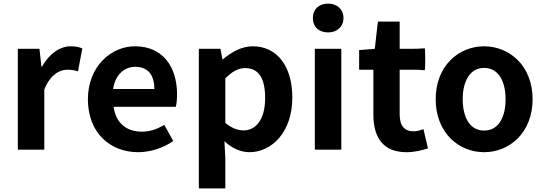

<svg xmlns="http://www.w3.org/2000/svg" viewBox="-20 -831 3021 1066"><path d="M79 -280V0H152H226V-334C258 -415 310 -444 353 -444C377 -444 393 -441 413 -435L437 -562C421 -569 403 -574 372 -574C314 -574 254 -534 213 -461H210L199 -560H79Z M869 -238H956C960 -252 963 -279 963 -306C963 -462 883 -574 729 -574C596 -574 468 -461 468 -280C468 -95 590 14 747 14C816 14 887 -10 942 -48L892 -138C851 -113 812 -100 767 -100C683 -100 623 -147 611 -238H783ZM652 -429C674 -450 702 -460 731 -460C804 -460 837 -412 837 -337H722H608C614 -378 630 -408 652 -429Z M1084 -172V215H1157H1231V44L1226 -47C1268 -8 1316 14 1365 14C1488 14 1603 -97 1603 -289C1603 -461 1520 -574 1383 -574C1322 -574 1265 -542 1218 -502H1215L1204 -560H1084ZM1417 -151C1396 -122 1366 -107 1333 -107C1302 -107 1267 -118 1231 -149V-272V-396C1269 -434 1303 -453 1341 -453C1418 -453 1452 -394 1452 -287C1452 -226 1439 -181 1417 -151Z M1875 -280V-560H1728V0H1801H1875ZM1863 -789C1848 -803 1827 -811 1802 -811C1750 -811 1717 -779 1717 -731C1717 -682 1750 -651 1802 -651C1827 -651 1848 -659 1863 -673C1878 -687 1887 -707 1887 -731C1887 -755 1878 -775 1863 -789Z M2199 -320V-444H2269C2292 -444 2321 -443 2338 -441C2342 -444 2342 -560 2338 -563C2315 -561 2292 -560 2269 -560H2199V-711H2078L2061 -560L1974 -553V-444H2053V-319V-195C2053 -71 2104 14 2237 14C2286 14 2325 2 2356 -7L2331 -114C2316 -108 2294 -102 2276 -102C2226 -102 2199 -132 2199 -196Z M2855 -497C2805 -547 2738 -574 2668 -574C2527 -574 2399 -466 2399 -280C2399 -94 2527 14 2668 14C2738 14 2805 -13 2855 -63C2905 -114 2937 -187 2937 -280C2937 -373 2905 -447 2855 -497ZM2580 -406C2600 -437 2630 -454 2668 -454C2744 -454 2787 -385 2787 -280C2787 -174 2744 -106 2668 -106C2630 -106 2600 -123 2580 -153C2560 -184 2549 -227 2549 -280C2549 -333 2560 -376 2580 -406Z"/></svg>

Font: GenSekiGothic2 TW B
Style: Regular
Weight: 700
Version: Version 2.100;PS 2.1;hotconv 16.6.51;makeotf.lib2.5.65220 DE